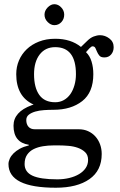

<svg xmlns="http://www.w3.org/2000/svg" viewBox="-20 -670 561 895"><path d="M347.7 -67.4Q371.1 -67.4 390.6 -58.6Q410.2 -49.8 424.3 -34.2Q438.5 -18.6 446.3 2.4Q454.1 23.4 454.1 47.9Q454.1 125 397 165Q339.8 205.1 240.2 205.1Q19.5 205.1 19.5 94.7Q19.5 83 25.4 69.8Q31.2 56.6 43 44.9Q54.7 33.2 72.3 23.4Q89.8 13.7 114.3 7.8V4.9Q43 -5.9 43 -84Q43 -148.4 127.9 -179.7L136.7 -182.6Q95.7 -201.2 75.7 -236.8Q55.7 -272.5 55.7 -324.2Q55.7 -358.4 68.4 -388.2Q81.1 -418 104.5 -440.4Q127.9 -462.9 161.6 -476.1Q195.3 -489.3 237.3 -489.3Q310.5 -489.3 357.4 -451.2L386.7 -479.5Q401.4 -494.1 417 -500Q432.6 -505.9 446.3 -505.9Q469.7 -505.9 489.7 -490.7Q509.8 -475.6 509.8 -450.2Q509.8 -429.7 498 -416Q486.3 -402.3 466.8 -402.3Q450.2 -402.3 443.4 -410.6Q436.5 -418.9 432.6 -428.2Q428.7 -437.5 424.8 -445.8Q420.9 -454.1 411.1 -454.1Q407.2 -454.1 403.3 -450.2Q399.4 -446.3 396.5 -444.3L380.9 -426.8Q398.4 -410.2 406.7 -383.3Q415 -356.4 415 -324.2Q415 -239.3 363.3 -198.7Q311.5 -158.2 229.5 -158.2Q208 -158.2 185.5 -156.7Q163.1 -155.3 144.5 -149.9Q126 -144.5 114.3 -135.3Q102.5 -126 102.5 -110.4Q102.5 -90.8 112.8 -79.1Q123 -67.4 142.6 -67.4ZM237.3 -450.2Q191.4 -450.2 165 -416Q138.7 -381.8 138.7 -324.2Q138.7 -261.7 163.1 -227.5Q187.5 -193.4 237.3 -193.4Q259.8 -193.4 277.8 -203.6Q295.9 -213.9 308.1 -231.4Q320.3 -249 327.1 -272.9Q334 -296.9 334 -324.2Q334 -450.2 237.3 -450.2ZM229.5 7.8Q204.1 7.8 180.2 11.7Q156.2 15.6 137.2 24.9Q118.2 34.2 106.4 51.3Q94.7 68.4 94.7 94.7Q94.7 131.8 131.3 148.9Q168 166 247.1 166Q276.4 166 302.7 159.7Q329.1 153.3 348.6 141.6Q368.2 129.9 379.4 113.3Q390.6 96.7 390.6 75.2Q390.6 52.7 377 39.6Q363.3 26.4 342.8 19Q322.3 11.7 298.3 9.8Q274.4 7.8 254.9 7.8ZM233.4 -552.7Q216.8 -552.7 202.1 -567.4Q187.5 -582 187.5 -601.6Q187.5 -620.1 202.1 -635.3Q216.8 -650.4 233.4 -650.4Q251 -650.4 265.1 -635.7Q279.3 -621.1 279.3 -601.6Q279.3 -581.1 266.1 -566.9Q252.9 -552.7 233.4 -552.7Z"/></svg>

Font: Uchen
Style: Regular
Weight: 400
Designer: Christopher J. Fynn
Foundry: Christopher J. Fynn for DDC
Version: Version 1.000 preliminary